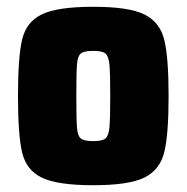

<svg xmlns="http://www.w3.org/2000/svg" viewBox="-20 -538 550 566"><path d="M33 -255Q33 -371 45.5 -422.5Q58 -474 104 -496Q150 -518 255 -518Q360 -518 405.5 -495.5Q451 -473 464 -421.5Q477 -370 477 -255Q477 -140 464 -88.5Q451 -37 405.5 -14.5Q360 8 255 8Q150 8 104 -14Q58 -36 45.5 -87.5Q33 -139 33 -255ZM305 -255Q305 -324 302.5 -348.5Q300 -373 290.5 -380.5Q281 -388 255 -388Q228 -388 218.5 -380.5Q209 -373 207 -349Q205 -325 205 -255Q205 -185 207 -161Q209 -137 218.5 -129.5Q228 -122 255 -122Q281 -122 290.5 -129.5Q300 -137 302.5 -161.5Q305 -186 305 -255Z"/></svg>

Font: Saira Semi Condensed ExtraBold
Style: Regular
Weight: 800
Width: 4
Designer: Hector Gatti with collaboration of the Omnibus-Type team
Foundry: Omnibus-Type
Version: Version 1.001; ttfautohint (v1.8)